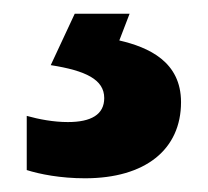

<svg xmlns="http://www.w3.org/2000/svg" viewBox="-20 -20 303 280"><path d="M244 129C244 70 197 49 154 39L169 0H89L54 75C105 83 132 96 132 123C132 147 113 158 79 158C58 158 37 154 19 149V228C38 234 68 240 104 240C192 240 244 198 244 129Z"/></svg>

Font: Noto Sans Myanmar UI
Style: Bold
Weight: 700
Designer: Monotype Design Team
Foundry: Monotype Imaging Inc.
Version: Version 2.103